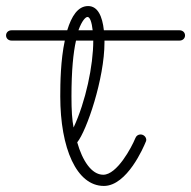

<svg xmlns="http://www.w3.org/2000/svg" viewBox="-197 -606 631 634"><path d="M414 -489C414 -499 406 -506 396 -506H146C141 -552 126 -586 94 -586C60 -586 39 -552 25 -506H-159C-169 -506 -177 -499 -177 -489C-177 -479 -169 -472 -159 -472H17C3 -407 2 -331 2 -288C2 -116 56 8 146 8C223 8 278 -122 284 -137C285 -139 286 -141 286 -144C286 -153 278 -162 267 -162C260 -162 253 -158 250 -150C237 -118 189 -29 144 -29C105 -29 75 -76 58 -136C89 -174 148 -346 148 -466V-472H396C406 -472 414 -479 414 -489ZM46 -185C41 -210 39 -241 39 -288C39 -373 45 -432 54 -472H111C111 -389 86 -271 46 -185ZM92 -550C100 -550 106 -533 109 -506H62C74 -539 86 -550 92 -550Z"/></svg>

Font: Sacramento
Style: Regular
Weight: 400
Designer: Astigmatic (AOETI)
Foundry: Astigmatic (AOETI)
Version: Version 1.000